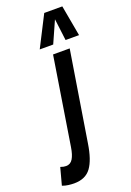

<svg xmlns="http://www.w3.org/2000/svg" viewBox="-317 -854 774 1138"><g transform="rotate(-20 69.5 -285.0)"><path d="M191 -541 100 25Q85 124 50 172Q15 220 -57 220Q-73 220 -93 217.5Q-113 215 -131 208L-102 100Q-91 104 -83 105.5Q-75 107 -67 107Q-39 107 -24 82Q-9 57 -2 12L86 -541ZM22 -596 121 -790H235L270 -596H185L168 -733L107 -596Z"/></g></svg>

Font: Georama Condensed SemiBold
Style: Italic
Weight: 600
Width: 3
Italic angle: -9°
Designer: Jean-Baptiste Levee
Foundry: Production Type
Version: Version 1.000